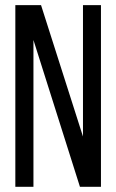

<svg xmlns="http://www.w3.org/2000/svg" viewBox="-20 -720 449 740"><path d="M108.9 -565.9V0H39.1V-700.2H138.2L299.8 -193.8V-700.2H369.1V0H288.1Z"/></svg>

Font: Bebas Neue Regular
Style: Regular
Weight: 400
Designer: Ryoichi Tsunekawa
Foundry: Ryoichi Tsunekawa
Version: Version 001.003